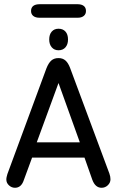

<svg xmlns="http://www.w3.org/2000/svg" viewBox="-20 -880 554 909"><path d="M380 -134 417 -29Q431 9 461 9Q478 9 490.5 -3Q503 -15 503 -31Q503 -44 498 -58L312 -558Q303 -582 290 -593.5Q277 -605 257 -605Q236 -605 223 -593.5Q210 -582 200 -557L15 -56Q13 -49 11.5 -42.5Q10 -36 10 -30Q10 -14 22.5 -2.5Q35 9 51 9Q81 9 93 -28L132 -134ZM358 -206H154L257 -487ZM257 -744Q237 -744 225 -730.5Q213 -717 213 -693Q213 -670 225 -656Q237 -642 257 -642Q278 -642 290 -656Q302 -670 302 -693Q302 -717 290 -730.5Q278 -744 257 -744ZM167 -860Q148 -860 137.5 -852Q127 -844 127 -828Q127 -813 137.5 -804.5Q148 -796 167 -796H348Q366 -796 376.5 -804.5Q387 -813 387 -828Q387 -844 376.5 -852Q366 -860 348 -860Z"/></svg>

Font: Beiruti Medium
Style: Regular
Weight: 500
Designer: Arlette Boutros
Foundry: Boutros
Version: Version 1.41